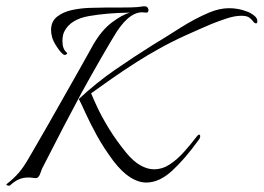

<svg xmlns="http://www.w3.org/2000/svg" viewBox="-22 -568 836 609"><path d="M6 21Q2 21 -0.5 19Q-3 17 -1 16Q22 -2 37.5 -20Q53 -38 69 -66L83 -90Q103 -124 128 -168Q153 -212 178.5 -257Q204 -302 225.5 -340Q247 -378 260 -401.5Q273 -425 273 -425Q300 -472 332.5 -496.5Q365 -521 390 -528Q317 -527 260 -517Q203 -507 183 -470Q179 -463 177.5 -454.5Q176 -446 176 -438Q176 -412 190 -401Q191 -400 191 -399Q191 -397 187.5 -395Q184 -393 181 -394Q172 -399 159 -418.5Q146 -438 143 -451Q140 -463 140 -473Q140 -500 159 -515Q178 -530 205.5 -536Q233 -542 262 -543Q291 -544 310 -544H350Q370 -544 393.5 -544.5Q417 -545 433 -548H437Q443 -548 446 -544Q449 -540 449 -536Q449 -528 442 -528Q438 -528 435.5 -528.5Q433 -529 429 -529Q383 -529 337 -449Q337 -449 326.5 -431.5Q316 -414 300.5 -387Q285 -360 268 -330Q251 -300 238 -276Q211 -226 180.5 -167.5Q150 -109 118 -46Q111 -34 106 -18.5Q101 -3 91 -3Q87 -3 81 -4Q75 -5 68 -5Q51 -5 37.5 1Q24 7 10 20Q9 21 6 21ZM442 11Q417 11 391 -5.5Q365 -22 338 -57Q306 -100 284 -140.5Q262 -181 248.5 -211Q235 -241 228 -254Q284 -306 343.5 -347Q403 -388 462 -425Q502 -449 548 -478.5Q594 -508 641 -528Q674 -542 705 -542Q719 -542 733 -539.5Q747 -537 760 -532Q770 -529 783 -519.5Q796 -510 794 -498Q794 -494 790 -494Q785 -494 781 -500Q777 -506 769 -512Q761 -518 744 -518Q722 -518 695.5 -509Q669 -500 649 -492Q609 -475 565 -455Q521 -435 482 -413Q447 -394 408 -369Q369 -344 332.5 -318.5Q296 -293 267 -272Q273 -257 287 -227Q301 -197 324 -159.5Q347 -122 378 -84Q401 -56 423.5 -43.5Q446 -31 466 -31Q493 -31 516.5 -46.5Q540 -62 561.5 -86Q583 -110 602 -135Q607 -141 609 -141Q613 -141 613 -136Q613 -130 608 -124Q564 -63 523.5 -26Q483 11 442 11Z"/></svg>

Font: Italianno
Style: Regular
Weight: 400
Designer: Robert E. Leuschke
Foundry: Robert E. Leuschke
Version: Version 1.100; ttfautohint (v1.8.3)